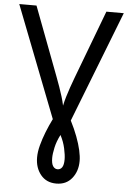

<svg xmlns="http://www.w3.org/2000/svg" viewBox="-62 -759 694 1043"><g transform="rotate(5 285.0 -237.0)"><path d="M285 240Q231 240 200 202Q169 164 169 107Q169 77 178.5 41Q188 5 203 -33Q218 -71 236 -107L0 -714H94L235 -341Q246 -312 255.5 -285Q265 -258 272.5 -233.5Q280 -209 285 -185Q290 -209 297.5 -234Q305 -259 314.5 -286.5Q324 -314 335 -343L475 -714H570L334 -108Q356 -65 371 -25Q386 15 393.5 48.5Q401 82 401 107Q401 163 370 201.5Q339 240 285 240ZM285 162Q301 162 310 148.5Q319 135 319 105Q319 82 311 45.5Q303 9 285 -25Q266 12 258.5 46.5Q251 81 251 103Q251 134 260.5 148Q270 162 285 162Z"/></g></svg>

Font: Noto Sans Ambassadori
Style: Regular
Weight: 400
Designer: Monotype Design Team
Foundry: Monotype Imaging Inc.
Version: Version 2.013